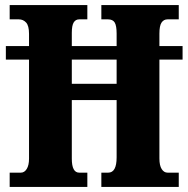

<svg xmlns="http://www.w3.org/2000/svg" viewBox="-20 -734 739 754"><path d="M18 0V-56H62Q76 -56 85 -70.5Q94 -85 94 -111V-500H3V-553H94V-601Q94 -633 82.5 -645.5Q71 -658 54 -658H18V-714H323V-658H291Q277 -658 269.5 -646Q262 -634 262 -605V-553H438V-602Q438 -633 430.5 -645.5Q423 -658 404 -658H378V-714H682V-658H638Q623 -658 614.5 -645.5Q606 -633 606 -602V-553H697V-500H606V-112Q606 -84 615 -70Q624 -56 638 -56H682V0H378V-56H405Q438 -56 438 -116V-341H262V-111Q262 -56 291 -56H323V0ZM262 -405H438V-500H262Z"/></svg>

Font: Noto Serif Sinhala ExtraCondensed Black
Style: Regular
Weight: 900
Width: 2
Designer: Jelle Bosma - Monotype Design Team
Foundry: Monotype Imaging Inc.
Version: Version 2.007; ttfautohint (v1.8.4.7-5d5b)